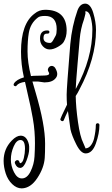

<svg xmlns="http://www.w3.org/2000/svg" viewBox="-33 -750 616 1060"><path d="M105 71Q105 23 80 23Q58 23 42.5 58.5Q27 94 27 130.5Q27 167 44.5 201Q62 235 87 235Q88 235 88 235Q117 235 136 196Q155 157 157.5 114.5Q160 72 160 41Q160 10 157.5 -24Q155 -58 148 -97.5Q141 -137 136 -160Q130 -190 105 -298Q70 -293 59 -278Q56 -273 51 -274Q38 -277 44 -289Q58 -311 99 -323Q83 -393 83 -465Q83 -620 158 -675Q183 -696 216 -696Q334 -696 335 -582Q335 -546 319 -519Q312 -506 287 -491.5Q262 -477 241 -477Q220 -477 204 -494Q188 -511 188 -536Q187 -582 228 -582Q237 -582 239 -577.5Q241 -573 238.5 -568.5Q236 -564 227 -564Q207 -566 207 -540Q208 -513 244 -513Q252 -513 260.5 -528Q269 -543 274.5 -553.5Q280 -564 280 -589Q280 -662 216 -662Q186 -662 176 -653Q135 -622 126 -568Q119 -526 119 -466Q119 -406 138 -330Q151 -332 176 -332L212 -333Q227 -333 234.5 -337.5Q242 -342 235 -353Q228 -364 234 -374.5Q240 -385 251 -386Q262 -387 271 -376Q283 -356 283 -342Q283 -328 274 -318Q256 -295 212 -295L176 -300H146Q151 -282 164 -238Q216 -62 216 43Q216 97 214 122Q210 177 173 233Q136 289 87 290Q59 290 34.5 266.5Q10 243 -1.5 207.5Q-13 172 -13 138Q-13 72 32 26Q58 -1 81 -1Q110 -1 123 35Q128 49 128 59Q128 69 128 73Q128 98 113 137.5Q98 177 78 177Q60 177 50 153Q47 146 51.5 140Q56 134 63 134Q72 134 75 147L78 151Q92 150 98.5 122.5Q105 95 105 71ZM337 -172Q335 -194 335 -228Q335 -262 355 -506Q364 -606 395 -693Q409 -730 438 -730Q467 -729 482 -678.5Q497 -628 497 -584Q497 -427 405 -255Q397 -238 385 -220Q386 -158 397.5 -76.5Q409 5 427 40Q434 58 435.5 60Q437 62 437.5 64Q438 66 438 67.5Q438 69 439 69Q455 69 467.5 54Q480 39 486 16Q496 -28 496 -60Q496 -66 501 -68.5Q506 -71 511 -68.5Q516 -66 516 -60Q516 -14 496.5 41.5Q477 97 440 97Q413 97 388 47Q363 -3 356 -36Q345 -113 342 -137Q328 -109 319 -86Q317 -81 312 -81Q307 -81 303.5 -84.5Q300 -88 300 -92Q300 -96 337 -172ZM438 -686 439 -676Q437 -668 434 -655.5Q431 -643 430 -641Q412 -592 407 -533.5Q402 -475 394.5 -389.5Q387 -304 385 -259L388 -264Q477 -428 477 -587Q477 -618 468 -653Q459 -688 439 -688Q438 -687 438 -686Z"/></svg>

Font: Ruge Boogie
Style: Regular
Weight: 400
Version: Version 1.003